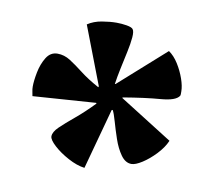

<svg xmlns="http://www.w3.org/2000/svg" viewBox="-57 -786 617 561"><g transform="rotate(10 251.5 -505.0)"><path d="M227 -288Q204 -291 178 -305Q152 -319 134 -335.5Q116 -352 116 -362Q116 -375 132 -390.5Q148 -406 174 -427.5Q200 -449 229 -479L228 -481L41 -468Q40 -475 38.5 -481.5Q37 -488 37 -496Q37 -513 42 -538.5Q47 -564 59 -583.5Q71 -603 92 -603Q112 -603 130 -591.5Q148 -580 170.5 -562.5Q193 -545 226 -527L227 -530L161 -702Q179 -714 203 -718Q227 -722 246 -722Q261 -722 276 -719.5Q291 -717 295 -712Q300 -706 298.5 -687.5Q297 -669 291.5 -643.5Q286 -618 280.5 -592Q275 -566 272 -545H274L411 -667Q427 -656 439.5 -636Q452 -616 459.5 -594.5Q467 -573 467 -557Q467 -553 467 -549.5Q467 -546 466 -544Q456 -528 411 -524.5Q366 -521 301 -510V-508L458 -409Q449 -388 430 -368Q411 -348 391.5 -335.5Q372 -323 360 -323Q342 -323 328.5 -342Q315 -361 306 -387.5Q297 -414 290.5 -437Q284 -460 279 -469L276 -468Z"/></g></svg>

Font: Texturina 72pt Black
Style: Regular
Weight: 900
Designer: Guillermo Torres Carreño
Foundry: Omnibus-Type
Version: Version 1.002; ttfautohint (v1.8.3)